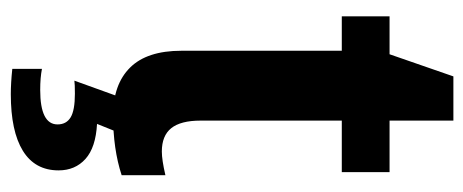

<svg xmlns="http://www.w3.org/2000/svg" viewBox="-284 -408 900 373"><g transform="rotate(90 166.5 -222.0)"><path d="M205.1 8.8Q144.5 8.8 111.8 -24.2Q79.1 -57.1 79.1 -124V-435.5H12.2V-528.3H85.9L128.9 -652.3H214.8V-528.3H314.9V-435.5H214.8V-161.1Q214.8 -122.6 229.5 -104.2Q244.1 -85.9 274.9 -85.9Q291 -85.9 320.8 -92.8V-7.8Q270 8.8 205.1 8.8ZM311.5 114.7Q311.5 160.6 273.4 184.1Q235.4 207.5 163.6 207.5Q141.6 207.5 114.3 204.6V147Q131.3 150.4 155.3 150.4Q222.2 150.4 222.2 116.7Q222.2 99.6 208.5 91.3Q194.8 83 162.6 83Q144 83 137.2 84L167.5 0H237.3L221.2 40Q267.1 42.5 289.3 62.5Q311.5 82.5 311.5 114.7Z"/></g></svg>

Font: Liberation Sans
Style: Bold
Weight: 700
Designer: Steve Matteson
Foundry: Ascender Corporation
Version: Version 2.1.5